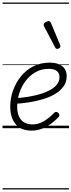

<svg xmlns="http://www.w3.org/2000/svg" viewBox="-20 -1015 566 1520"><path d="M229 19Q171 19 134 -5.5Q97 -30 79 -72.5Q61 -115 61 -170Q61 -237 83.5 -299.5Q106 -362 147 -412Q188 -462 245 -490.5Q302 -519 372 -519Q419 -519 449.5 -505Q480 -491 494 -467Q508 -443 508 -413Q508 -366 483 -331Q458 -296 416 -271Q374 -246 320.5 -230Q267 -214 209.5 -205Q152 -196 97 -193L107 -238Q155 -241 204 -249Q253 -257 297 -270Q341 -283 376 -302Q411 -321 431 -346.5Q451 -372 451 -404Q451 -437 429 -453.5Q407 -470 365 -470Q308 -470 262 -444Q216 -418 183.5 -375Q151 -332 133.5 -279Q116 -226 116 -171Q116 -124 130.5 -92.5Q145 -61 172 -45.5Q199 -30 236 -30Q275 -30 307 -45Q339 -60 364.5 -81Q390 -102 409 -122Q418 -130 426 -129Q434 -128 441 -122Q448 -115 450 -106.5Q452 -98 444 -89Q419 -62 386 -37Q353 -12 313.5 3.5Q274 19 229 19ZM433 -628Q428 -628 424.5 -630Q421 -632 417 -639L328 -808Q327 -812 326 -815Q325 -818 326 -822Q327 -829 333.5 -834.5Q340 -840 349 -844Q358 -848 366 -848Q376 -848 384 -832L456 -659Q457 -655 457.5 -652Q458 -649 458 -646Q456 -637 448 -632.5Q440 -628 433 -628ZM0 475H526V485H0ZM0 -20H526V0H0ZM0 -505H526V-500H0ZM0 -995H526V-985H0Z"/></svg>

Font: Playwrite SK Guides
Style: Regular
Weight: 400
Designer: Veronika Burian, José Scaglione
Foundry: TypeTogether
Version: Version 1.003